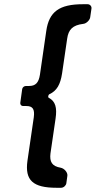

<svg xmlns="http://www.w3.org/2000/svg" viewBox="-20 -763 453 909"><path d="M298 -580C304 -623 324 -644 374 -650C388 -651 405 -667 407 -681L413 -722C415 -733 406 -743 395 -743H373C261 -743 212 -708 199 -616L169 -409C163 -371 148 -356 118 -356H103C94 -356 86 -349 85 -341L76 -276C75 -268 81 -261 89 -261H105C135 -261 145 -246 140 -208L110 -2C97 91 136 126 248 126H269C281 126 292 116 294 105L299 69C301 53 284 34 267 31C226 24 214 3 219 -37L243 -201C251 -254 242 -284 211 -300C206 -302 208 -314 214 -317C249 -333 266 -363 274 -416Z"/></svg>

Font: Trueno
Style: RoundIt
Weight: 400
Designer: Julieta Ulanovsky, Jasper
Foundry: Julieta Ulanovsky, Cannot Into Space Fonts
Version: Version 3.001